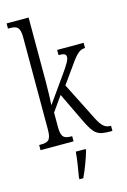

<svg xmlns="http://www.w3.org/2000/svg" viewBox="-144 -825 733 1112"><g transform="rotate(-15 222.5 -269.5)"><path d="M14 0H212V-31H208C166 -31 146 -39 146 -103V-190L209 -279L294 -102C338 -11 357 0 435 0H445V-31H439C402 -31 383 -59 353 -121L250 -325L305 -402C358 -478 378 -505 416 -505V-536H257V-505C290 -505 302 -499 302 -482C302 -467 290 -442 241 -375L142 -235C144 -257 146 -338 146 -374V-760H14V-729H22C66 -729 86 -721 86 -657V-105C86 -39 67 -31 22 -31H14ZM188 208V221H211C231 180 256 113 268 71V61H209C205 112 196 161 188 208Z"/></g></svg>

Font: Noto Serif Myanmar ExtraCondensed Light
Style: Regular
Weight: 300
Width: 2
Designer: Ben Mitchell and the Monotype Design Team
Foundry: Monotype Imaging Inc.
Version: Version 2.106